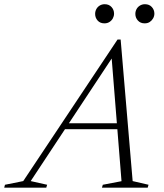

<svg xmlns="http://www.w3.org/2000/svg" viewBox="-84 -868 758 888"><path d="M197 -270.5 206.5 -298H495.5L486.5 -270.5ZM529.5 -30.5 603 -13.5 599 0H387.5L391.5 -13.5L478 -30L430.5 -623H449.5L58 -30.5L134 -13.5L130 0H-64.5L-61 -13.5L23.5 -30.5L459.5 -685H474ZM399 -760Q379 -760 367.5 -773Q356 -786 356 -803.5Q356 -815.5 361.5 -825.8Q367 -836 377 -842.2Q387 -848.5 400.5 -848.5Q420 -848.5 431.8 -835.5Q443.5 -822.5 443.5 -805Q443.5 -793.5 438 -783.2Q432.5 -773 422.5 -766.5Q412.5 -760 399 -760ZM585 -760Q565.5 -760 553.8 -773Q542 -786 542 -803.5Q542 -815.5 547.5 -825.8Q553 -836 563.2 -842.2Q573.5 -848.5 586.5 -848.5Q606.5 -848.5 618.2 -835.5Q630 -822.5 630 -805Q630 -793.5 624.2 -783.2Q618.5 -773 608.8 -766.5Q599 -760 585 -760Z"/></svg>

Font: Newsreader 24pt Light
Style: Italic
Weight: 300
Italic angle: -17°
Designer: Hugues Gentile
Foundry: Production Type
Version: Version 1.003